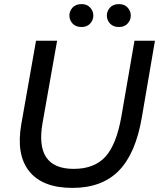

<svg xmlns="http://www.w3.org/2000/svg" viewBox="-20 -909 777 938"><path d="M637 -710H737L673 -336Q643 -159 560.5 -75Q478 9 334 9Q188 9 123 -72Q58 -153 84 -302L156 -710H259L188 -309Q148 -84 340 -84Q441 -84 495 -143.5Q549 -203 573 -340ZM561 -777Q533 -777 517.5 -794Q502 -811 502 -833Q502 -855 517.5 -872Q533 -889 561 -889Q588 -889 603.5 -872Q619 -855 619 -833Q619 -811 603.5 -794Q588 -777 561 -777ZM379 -777Q350 -777 334.5 -794Q319 -811 319 -833Q319 -855 334.5 -872Q350 -889 379 -889Q405 -889 420.5 -872Q436 -855 436 -833Q436 -811 420.5 -794Q405 -777 379 -777Z"/></svg>

Font: Livvic Medium
Style: Italic
Weight: 500
Italic angle: -10°
Designer: Jacques Le Bailly, Baron von Fonthausen
Version: Version 1.001; ttfautohint (v1.8.2)